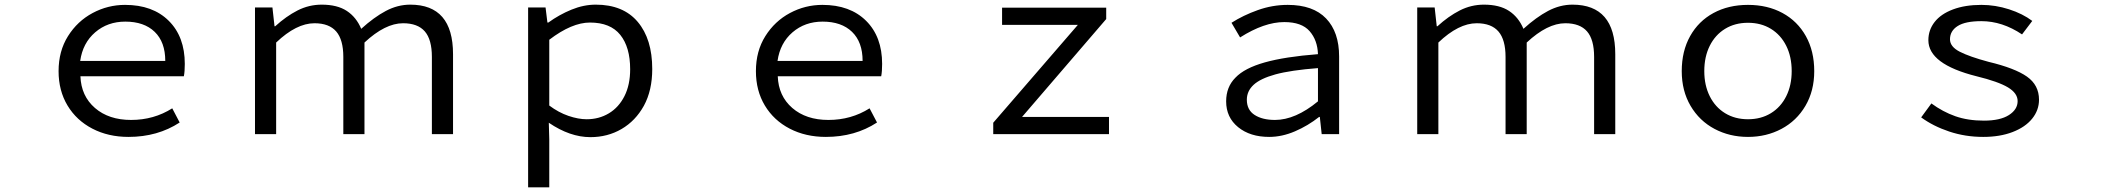

<svg xmlns="http://www.w3.org/2000/svg" viewBox="-20 -577 9040 826"><path d="M232 -271Q232 -357 272.5 -421.5Q313 -486 378.5 -521Q444 -556 518 -556Q637 -556 706 -487.5Q775 -419 775 -302Q775 -269 771 -249H326Q329 -164 388.5 -112.5Q448 -61 544 -61Q642 -61 721 -111L753 -50Q658 12 533 12Q446 12 377.5 -23.5Q309 -59 270.5 -123Q232 -187 232 -271ZM519 -484Q443 -484 389.5 -438Q336 -392 325 -315H691Q691 -396 645.5 -440Q600 -484 519 -484Z M1077 -545H1152L1161 -464H1164Q1211 -507 1260 -532Q1309 -557 1364 -557Q1431 -557 1472 -530Q1513 -503 1534 -453Q1589 -503 1640 -530Q1691 -557 1745 -557Q1929 -557 1929 -344V0H1838V-332Q1838 -407 1807.5 -442Q1777 -477 1714 -477Q1637 -477 1548 -394V0H1457V-332Q1457 -406 1426.5 -441.5Q1396 -477 1333 -477Q1255 -477 1168 -394V0H1077Z M2252 -545H2327L2335 -480H2339Q2386 -514 2438.5 -535.5Q2491 -557 2543 -557Q2661 -557 2723.5 -483Q2786 -409 2786 -280Q2786 -188 2750 -122Q2714 -57 2654 -22Q2594 13 2520 13Q2432 13 2341 -49L2343 22V229H2252ZM2691 -279Q2691 -374 2648.5 -427Q2606 -480 2518 -480Q2440 -480 2343 -406V-123Q2383 -93 2425.5 -78.5Q2468 -64 2504 -64Q2557 -64 2599.5 -89.5Q2642 -115 2666.5 -163.5Q2691 -212 2691 -279Z M3232 -271Q3232 -357 3272.5 -421.5Q3313 -486 3378.5 -521Q3444 -556 3518 -556Q3637 -556 3706 -487.5Q3775 -419 3775 -302Q3775 -269 3771 -249H3326Q3329 -164 3388.5 -112.5Q3448 -61 3544 -61Q3642 -61 3721 -111L3753 -50Q3658 12 3533 12Q3446 12 3377.5 -23.5Q3309 -59 3270.5 -123Q3232 -187 3232 -271ZM3519 -484Q3443 -484 3389.5 -438Q3336 -392 3325 -315H3691Q3691 -396 3645.5 -440Q3600 -484 3519 -484Z M4253 -49 4617 -470H4291V-544H4739V-495L4377 -74H4751V0H4253Z M5255 -141Q5255 -203 5295 -243Q5334 -284 5421 -308.5Q5508 -333 5650 -344Q5648 -404 5614 -443Q5580 -482 5505 -482Q5419 -482 5315 -416L5278 -479Q5328 -511 5391 -533.5Q5454 -556 5520 -556Q5629 -556 5685 -497.5Q5741 -439 5741 -334V0H5666L5658 -74H5655Q5607 -36 5551 -12Q5495 12 5440 12Q5358 12 5306.5 -30Q5255 -72 5255 -141ZM5650 -141V-284Q5533 -275 5467 -257Q5402 -239 5373 -212Q5344 -185 5344 -148Q5344 -104 5377.5 -82.5Q5411 -61 5465 -61Q5553 -61 5650 -141Z M6077 -545H6152L6161 -464H6164Q6211 -507 6260 -532Q6309 -557 6364 -557Q6431 -557 6472 -530Q6513 -503 6534 -453Q6589 -503 6640 -530Q6691 -557 6745 -557Q6929 -557 6929 -344V0H6838V-332Q6838 -407 6807.5 -442Q6777 -477 6714 -477Q6637 -477 6548 -394V0H6457V-332Q6457 -406 6426.5 -441.5Q6396 -477 6333 -477Q6255 -477 6168 -394V0H6077Z M7215 -271Q7215 -357 7251 -421.5Q7287 -486 7351.5 -521Q7416 -556 7500 -556Q7584 -556 7648.5 -521Q7713 -486 7749 -421.5Q7785 -357 7785 -271Q7785 -186 7747 -121.5Q7709 -57 7644 -22.5Q7579 12 7500 12Q7421 12 7356 -22.5Q7291 -57 7253 -121.5Q7215 -186 7215 -271ZM7688 -271Q7688 -333 7664.5 -380Q7641 -427 7598.5 -453Q7556 -479 7500 -479Q7444 -479 7401.5 -453Q7359 -427 7335.5 -380Q7312 -333 7312 -271Q7312 -210 7335.5 -163Q7359 -116 7401.5 -90Q7444 -64 7500 -64Q7556 -64 7598.5 -90Q7641 -116 7664.5 -163Q7688 -210 7688 -271Z M8245 -72 8289 -132Q8338 -96 8392 -77Q8446 -58 8515 -58Q8585 -58 8622.5 -82Q8660 -106 8660 -142Q8660 -176 8618.5 -201Q8577 -226 8483 -249Q8276 -301 8276 -404Q8276 -448 8303 -482.5Q8330 -517 8382 -536.5Q8434 -556 8504 -556Q8564 -556 8623 -537Q8682 -518 8723 -487L8679 -429Q8594 -486 8504 -486Q8435 -486 8402 -465Q8369 -444 8369 -408Q8369 -376 8411 -354.5Q8453 -333 8535 -311Q8648 -284 8700 -247.5Q8752 -211 8752 -148Q8752 -103 8722.5 -66.5Q8693 -30 8638.5 -9Q8584 12 8512 12Q8435 12 8366 -11Q8297 -34 8245 -72Z"/></svg>

Font: Merged Yaku Han JP
Style: Regular
Weight: 400
Designer: Ryoko NISHIZUKA 西塚涼子 (kana, bopomofo & ideographs); Paul D. Hunt (Latin, Greek & Cyrillic); Sandoll Communications 산돌커뮤니
Foundry: Adobe
Version: Version 2.004